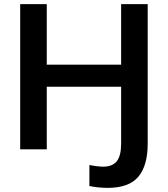

<svg xmlns="http://www.w3.org/2000/svg" viewBox="-20 -725 814 932"><path d="M502 187Q485 187 461.5 185Q438 183 414 178V76Q434 80 451 82Q468 84 481 84Q526 84 547 57.5Q568 31 568 -28V-304H207V0H78V-705H207V-411H568V-705H697V-29Q697 79 651.5 133Q606 187 502 187Z"/></svg>

Font: MulishBold
Style: Bold
Weight: 700
Designer: Vernon Adams
Foundry: Vernon Adams
Version: Version 3.602; ttfautohint (v1.8.3)